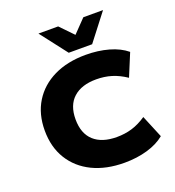

<svg xmlns="http://www.w3.org/2000/svg" viewBox="-166 -1075 1112 1218"><g transform="rotate(-20 390.5 -466.5)"><path d="M467 12Q343 12 251.5 -32.5Q160 -77 109.5 -159Q59 -241 59 -353Q59 -464 109.5 -545.5Q160 -627 251.5 -671.5Q343 -716 467 -716Q550 -716 621 -696Q692 -676 739 -637L676 -485Q627 -518 579 -532.5Q531 -547 476 -547Q377 -547 322 -497.5Q267 -448 267 -353Q267 -257 321.5 -207.5Q376 -158 476 -158Q531 -158 579 -172.5Q627 -187 676 -220L739 -68Q692 -29 621 -8.5Q550 12 467 12ZM371 -765 232 -945H365L450 -857L535 -945H668L529 -765Z"/></g></svg>

Font: Nunito Sans 10pt SemiExpanded Black
Style: Regular
Weight: 900
Width: 6
Designer: Vernon Adams
Foundry: Vernon Adams
Version: Version 3.101;gftools[0.9.27]